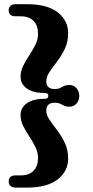

<svg xmlns="http://www.w3.org/2000/svg" viewBox="-20 -754 436 896"><path d="M205.5 -306.5Q205.5 -320 189 -320Q135.5 -320 105.8 -340.5Q76 -361 76 -397Q76 -422 88.2 -446.8Q100.5 -471.5 116.8 -496Q133 -520.5 145.2 -545.2Q157.5 -570 157.5 -595.5Q157.5 -635 136.5 -656.5Q115.5 -678 76 -678H52.5Q20.5 -678 20.5 -706.5Q20.5 -718.5 28.5 -726.5Q36.5 -734.5 54 -734.5H104.5Q200.5 -734.5 249.2 -696.5Q298 -658.5 298 -599Q298 -558.5 282.5 -526.2Q267 -494 247 -467.8Q227 -441.5 211.5 -419Q196 -396.5 196 -375Q196 -338.5 235.5 -338.5Q250.5 -338.5 260.2 -343.2Q270 -348 279.2 -352.8Q288.5 -357.5 303 -357.5Q324.5 -357.5 337.2 -342.2Q350 -327 350 -306.5Q350 -286.5 337.5 -271.2Q325 -256 303 -256Q288.5 -256 279.2 -260.8Q270 -265.5 260.2 -270Q250.5 -274.5 235.5 -274.5Q196 -274.5 196 -238Q196 -217 211.5 -194.5Q227 -172 247 -145.8Q267 -119.5 282.5 -87.2Q298 -55 298 -14Q298 45 249.2 83.2Q200.5 121.5 104.5 121.5H54Q36.5 121.5 28.5 113.2Q20.5 105 20.5 93Q20.5 64.5 52.5 64.5H76Q115.5 64.5 136.5 43Q157.5 21.5 157.5 -17.5Q157.5 -43 145.2 -68Q133 -93 116.8 -117.2Q100.5 -141.5 88.2 -166.2Q76 -191 76 -216Q76 -252 105.8 -272.5Q135.5 -293 189 -293Q205.5 -293 205.5 -306.5Z"/></svg>

Font: Fraunces 72pt S050
Style: Bold
Weight: 700
Version: Version 1.000; ttfautohint (v1.8.3)